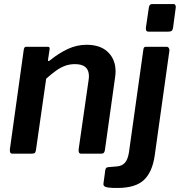

<svg xmlns="http://www.w3.org/2000/svg" viewBox="-20 -762 892 952"><path d="M42 0Q33 0 30.5 -6.5Q28 -13 29 -22L98 -517Q100 -525 102.5 -527.5Q105 -530 111 -530H217Q222 -530 224.5 -527.5Q227 -525 226 -518L218 -465Q217 -454 228 -463Q271 -498 316 -519Q361 -540 409 -540Q478 -540 515.5 -503.5Q553 -467 553 -408Q553 -402 552.5 -395Q552 -388 551 -381L500 -17Q498 -7 494 -3.5Q490 0 479 0H383Q374 0 371.5 -6Q369 -12 370 -22L419 -363Q420 -369 420.5 -374.5Q421 -380 421 -384Q421 -414 404 -429Q387 -444 352 -444Q326 -444 303.5 -436Q281 -428 258.5 -412Q236 -396 209 -372L158 -16Q156 -6 151.5 -3Q147 0 135 0H42ZM747 10Q735 92 693 131Q651 170 562 170Q517 170 504 165Q491 160 493 148L502 82Q503 76 505.5 72Q508 68 515 67L561 63Q584 61 598.5 46Q613 31 619 -4L691 -517Q692 -525 695 -527.5Q698 -530 705 -530H806Q813 -530 817 -524Q821 -518 820 -511L747 10ZM838 -624Q836 -613 831 -609Q826 -605 813 -605H717Q707 -605 704.5 -612Q702 -619 704 -629L718 -724Q720 -742 735 -742H841Q847 -742 850 -735.5Q853 -729 851 -721Z"/></svg>

Font: Libre Franklin Thin SemiBold
Style: Italic
Weight: 600
Italic angle: -8°
Version: Version 3.000